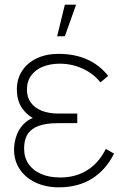

<svg xmlns="http://www.w3.org/2000/svg" viewBox="-20 -785 537 820"><path d="M40 -146Q40 -179 52.2 -210.5Q64.5 -242 90 -263.5Q115.5 -285 154 -288L148 -268Q102.5 -285 77.2 -319Q52 -353 52 -403Q52 -448.5 74.8 -483Q97.5 -517.5 137.8 -536.2Q178 -555 230 -555Q298.5 -555 351.5 -531.5Q404.5 -508 442 -461L409 -433Q380 -470 334 -491.5Q288 -513 235 -513Q195.5 -513 163.8 -500.5Q132 -488 113.5 -463Q95 -438 95 -402Q95 -370 111.5 -347Q128 -324 158.5 -312Q189 -300 231 -300H310V-259H230Q219 -259 199 -258Q156.5 -254.5 131 -241.2Q105.5 -228 94.2 -205.5Q83 -183 83 -150Q83 -112 102.2 -84.2Q121.5 -56.5 156.2 -41.8Q191 -27 237 -27Q303 -27 352.5 -58Q402 -89 432 -149L467 -129Q432.5 -59.5 373.2 -22.2Q314 15 231 15Q176 15 132.5 -5.2Q89 -25.5 64.5 -62Q40 -98.5 40 -146ZM224 -630H257L305 -765H257Z"/></svg>

Font: Tap Sans
Style: Regular
Weight: 400
Designer: Tap Payments
Foundry: Tap Payments
Version: Version 1.001;Glyphs 3.1.2 (3151)